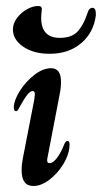

<svg xmlns="http://www.w3.org/2000/svg" viewBox="-20 -611 339 639"><path d="M52 -44Q52 -64 56 -84L94 -279Q96 -293 96 -297Q96 -308 89 -308Q81 -308 71.5 -296.5Q62 -285 47 -258Q46 -256 42 -248.5Q38 -241 33 -241Q26 -241 26 -254Q26 -276 45.5 -307.5Q65 -339 94 -361.5Q123 -384 150 -384Q183 -384 183 -339Q183 -317 178 -294L138 -86Q137 -83 137 -77Q137 -68 145 -68Q156 -68 169 -84.5Q182 -101 194 -131Q196 -136 198.5 -139Q201 -142 204 -142Q214 -142 211 -122Q209 -94 190 -63.5Q171 -33 144 -12.5Q117 8 91 8Q52 8 52 -44ZM23 -513Q23 -533 36.5 -551Q50 -569 69.5 -580Q89 -591 106 -591Q115 -591 117.5 -587.5Q120 -584 119 -577Q117 -561 117 -552Q117 -485 179 -485Q220 -485 239.5 -507.5Q259 -530 271 -567Q276 -585 288 -585Q300 -585 299 -560Q292 -503 250.5 -467.5Q209 -432 145 -432Q92 -432 57.5 -455.5Q23 -479 23 -513Z"/></svg>

Font: Charm
Style: Bold
Weight: 700
Designer: Katatrad Aksorn Co.,Ltd.
Foundry: Cadson Demak Co.,Ltd.
Version: Version 1.001